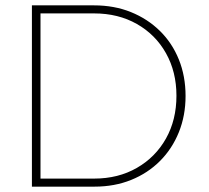

<svg xmlns="http://www.w3.org/2000/svg" viewBox="-20 -696 778 716"><path d="M110 0V-30H331Q421 -30 490.5 -70Q560 -110 599 -179.5Q638 -249 638 -339Q638 -428 599 -497.5Q560 -567 490.5 -606.5Q421 -646 331 -646H114V-676H331Q406 -676 468 -651Q530 -626 576 -581Q622 -536 647 -474Q672 -412 672 -338Q672 -265 647 -203Q622 -141 576.5 -95.5Q531 -50 469 -25Q407 0 333 0ZM99 0V-676H131V0Z"/></svg>

Font: Outfit Thin
Style: Regular
Weight: 100
Designer: Rodrigo Fuenzalida
Foundry: fragTYPE
Version: Version 1.000